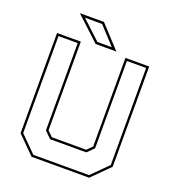

<svg xmlns="http://www.w3.org/2000/svg" viewBox="-151 -962 965 1075"><g transform="rotate(20 332.0 -424.0)"><path d="M160.5 0 57.5 -103V-700H199V-172L229.5 -141.5H434.5L465 -172V-700H606.5V-103L503.5 0ZM166 -13.5H498L593 -108.5V-686.5H478.5V-166.5L440 -128H224L185.5 -166.5V-686.5H71V-108.5ZM405 -716H281.5L139.5 -848H283ZM373 -730 277 -834H175L287 -730Z"/></g></svg>

Font: Tourney Thin
Style: Regular
Weight: 100
Designer: Tyler Finck
Foundry: Etcetera Type Co
Version: Version 1.015